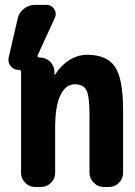

<svg xmlns="http://www.w3.org/2000/svg" viewBox="-20 -750 540 770"><path d="M329.1 -530.3Q408.2 -530.3 440.9 -482.4Q473.6 -434.6 473.6 -309.6V-56.6Q473.6 -33.2 457 -16.6Q440.4 0 417 0H396.5Q373 0 356 -17.1Q338.9 -34.2 338.9 -56.6V-290Q338.9 -364.3 326.7 -388.2Q314.5 -412.1 279.3 -412.1Q244.1 -412.1 222.7 -369.1Q201.2 -326.2 201.2 -237.3V-56.6Q201.2 -33.2 184.1 -16.6Q167 0 143.6 0H121.1Q97.7 0 81.1 -17.1Q64.5 -34.2 64.5 -56.6V-461.9Q64.5 -469.7 56.6 -469.7H53.7Q35.2 -469.7 22.9 -484.9Q10.7 -500 14.6 -518.6L50.8 -674.8Q55.7 -699.2 75.7 -714.8Q95.7 -730.5 121.1 -730.5H167Q186.5 -730.5 197.3 -713.9Q208 -697.3 200.2 -678.7L130.9 -528.3Q129.9 -525.4 131.3 -522.5Q132.8 -519.5 135.7 -519.5H138.7Q163.1 -519.5 180.2 -503.4Q197.3 -487.3 198.2 -462.9V-451.2Q198.2 -450.2 199.2 -450.2Q201.2 -450.2 201.2 -451.2Q224.6 -488.3 258.3 -509.3Q292 -530.3 329.1 -530.3Z"/></svg>

Font: Rounded Mgen+ 2m bold
Style: Bold
Weight: 700
Designer: [Source Han Sans]
Ryoko NISHIZUKA  (kana & ideographs); Paul D. Hunt (Latin, Greek & Cyrillic); Wenlong ZHANG  (bopomofo
Version: Version 1.059.20150602